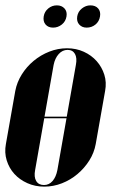

<svg xmlns="http://www.w3.org/2000/svg" viewBox="-28 -686 444 716"><path d="M222 -506Q256 -506 284.5 -493Q313 -480 332.5 -458Q352 -436 361 -407.5Q370 -379 364 -347L329 -149Q323 -116 305 -87.5Q287 -59 261 -37Q235 -15 203 -2.5Q171 10 137 10Q103 10 74 -3Q45 -16 25.5 -37.5Q6 -59 -3 -88Q-12 -117 -6 -149L29 -347Q35 -379 53 -408Q71 -437 97.5 -459Q124 -481 156 -493.5Q188 -506 222 -506ZM224 -500Q205 -500 191 -484.5Q177 -469 172 -444L138 -251H221L255 -444Q260 -470 251.5 -485Q243 -500 224 -500ZM137 -245 103 -52Q98 -26 107 -11Q116 4 136 4Q155 4 168 -11Q181 -26 186 -52L220 -245ZM135 -625Q138 -643 152 -654.5Q166 -666 184 -666Q202 -666 212.5 -654.5Q223 -643 220 -625Q217 -606 202.5 -594.5Q188 -583 170 -583Q152 -583 142 -594.5Q132 -606 135 -625ZM260 -625Q263 -643 277.5 -654.5Q292 -666 309 -666Q328 -666 338 -654.5Q348 -643 345 -625Q342 -606 328 -594.5Q314 -583 295 -583Q278 -583 267.5 -594.5Q257 -606 260 -625Z"/></svg>

Font: Moniqa Black Ita Display
Style: Italic
Weight: 900
Italic angle: -10°
Designer: Rajesh Rajput
Foundry: Rajesh Rajput
Version: Version 1.000